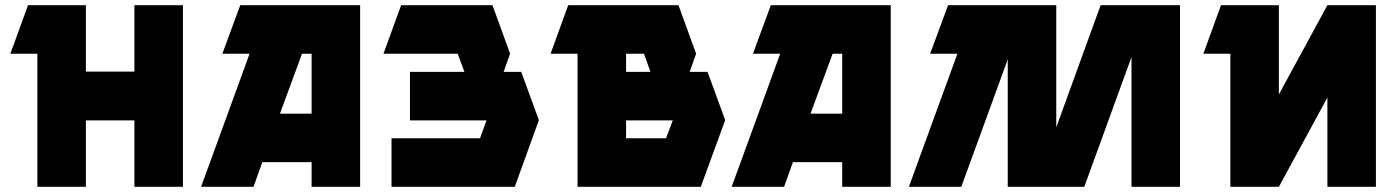

<svg xmlns="http://www.w3.org/2000/svg" viewBox="-20 -720 5393 740"><path d="M20 -513 88 -700H311V-444H498V-700H685V0H498V-256H311V0H124V-513Z M942 -513H837L906 -700H1368V0H1181V-95H991L957 0H755ZM1181 -282V-513H1144L1059 -282Z M1526 -700H1878L1946 -513L1921 -443H1989L2057 -257L1964 0H1489V-187H1830L1855 -256H1560V-443H1770L1744 -513H1458Z M2102 -513 2170 -700H2595L2663 -513L2638 -443H2707L2775 -257L2681 0H2206V-513ZM2393 -256V-187H2547L2573 -256ZM2393 -443H2487L2462 -513H2393Z M2987 -513H2882L2951 -700H3413V0H3226V-95H3036L3002 0H2800ZM3226 -282V-513H3189L3104 -282Z M3483 0 3670 -513H3565L3634 -700H4051V-229L4222 -700H4528V0H4341V-500L4159 0H3864V-491L3685 0Z M4618 -513 4686 -700H4909V-356L5096 -700H5283V0H5096V-344L4909 0H4722V-513Z"/></svg>

Font: Clickuper
Style: Bold
Weight: 700
Designer: Denis Ignatov
Foundry: Denis Ignatov
Version: Version 1.10 April 16, 2021